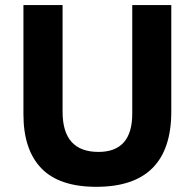

<svg xmlns="http://www.w3.org/2000/svg" viewBox="-20 -720 763 752"><path d="M71.8 -272V-700.2H225.1V-282.2Q225.1 -125 365.7 -125Q498 -125 498 -274.9V-700.2H650.9V-283.2Q650.9 11.7 357.4 11.7Q211.9 11.7 141.8 -61Q71.8 -133.8 71.8 -272Z"/></svg>

Font: Selawik
Style: Bold
Weight: 700
Designer: Aaron Bell
Foundry: Microsoft Corporation
Version: Version 1.01